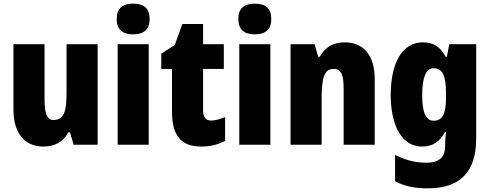

<svg xmlns="http://www.w3.org/2000/svg" viewBox="-20 -796 2694 1056"><path d="M517 -553H346V-289C346 -194 337 -136 274 -136C238 -136 225 -174 225 -248V-553H54V-193C54 -60 118 10 219 10C281 10 327 -15 356 -68H365L385 0H517Z M712 -776C654 -776 622 -751 622 -691C622 -632 656 -607 712 -607C769 -607 803 -632 803 -691C803 -751 771 -776 712 -776ZM798 -553H627V0H798Z M1141 -133C1112 -133 1097 -151 1097 -187V-417H1211V-553H1097V-664H983L941 -548L867 -501V-417H926V-182C926 -46 979 10 1087 10C1141 10 1180 -2 1218 -21V-152C1190 -141 1165 -133 1141 -133Z M1381 -776C1323 -776 1291 -751 1291 -691C1291 -632 1325 -607 1381 -607C1438 -607 1472 -632 1472 -691C1472 -751 1440 -776 1381 -776ZM1467 -553H1296V0H1467Z M1876 -563C1812 -563 1767 -536 1739 -484H1730L1710 -553H1578V0H1749V-250C1749 -370 1763 -417 1816 -417C1859 -417 1870 -379 1870 -306V0H2041V-360C2041 -493 1978 -563 1876 -563Z M2305 -563C2196 -563 2129 -456 2129 -273C2129 -96 2196 10 2300 10C2363 10 2399 -18 2428 -71H2434C2430 -49 2428 -17 2428 3V10C2428 73 2390 99 2325 99C2265 99 2214 86 2153 56V201C2205 228 2260 240 2332 240C2517 240 2599 143 2599 -34V-553H2451L2438 -484H2431C2400 -540 2364 -563 2305 -563ZM2364 -421C2415 -421 2433 -378 2433 -283V-256C2433 -171 2414 -132 2365 -132C2323 -132 2302 -176 2302 -271C2302 -372 2324 -421 2364 -421Z"/></svg>

Font: Noto Sans Hebrew Condensed Black
Style: Regular
Weight: 900
Width: 3
Designer: Monotype Design Team
Foundry: Monotype Imaging Inc.
Version: Version 2.004